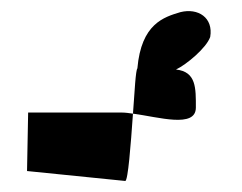

<svg xmlns="http://www.w3.org/2000/svg" viewBox="-20 -516 439 348"><path d="M29 -206 207 -188C212 -188 217 -253 221 -310C214 -311 207 -312 201 -312H31ZM221 -310C267 -304 335 -283 335 -321C335 -356 336 -386 299 -390C318 -399 354 -429 361 -449C367 -484 339 -502 307 -494C277 -485 236 -473 229 -392C226 -389 224 -352 221 -310Z"/></svg>

Font: bitstorm
Style: excn
Weight: 400
Version: Version 0.2